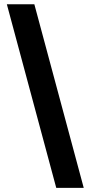

<svg xmlns="http://www.w3.org/2000/svg" viewBox="-20 -782 430 911"><path d="M246.9 109.4 12.5 -761.7H143L377.3 109.4Z"/></svg>

Font: Inter V
Style: 
Weight: 400
Designer: Rasmus Andersson
Foundry: rsms
Version: Version 4.000;git-a3f224843